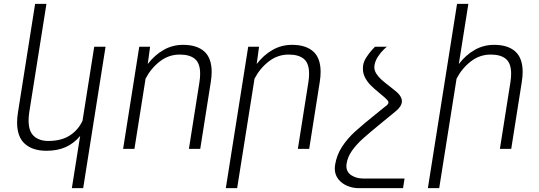

<svg xmlns="http://www.w3.org/2000/svg" viewBox="-20 -770 2789 993"><path d="M351.6 203.1 394.5 -66.9Q362.3 -28.3 319.8 -9.3Q277.3 9.8 220.2 9.8Q149.4 9.8 108.9 -25.9Q68.4 -61.5 68.4 -137.2Q68.4 -160.2 72.8 -188L161.6 -750H220.2L131.3 -189.5Q127.9 -167.5 127.9 -147Q127.9 -90.8 155.5 -65.9Q183.1 -41 230 -41Q296.4 -41 340.1 -68.8Q383.8 -96.7 406.7 -145L467.3 -528.3H525.9L410.2 203.1Z M732.9 -363.3 675.3 0H616.7L700.2 -528.3H756.3L744.1 -439Q780.3 -485.8 826.4 -512Q872.6 -538.1 927.2 -538.1Q997.6 -538.1 1036.1 -504.2Q1074.7 -470.2 1074.7 -397.9Q1074.7 -374.5 1070.3 -346.7L1015.6 0H957L1011.7 -346.7Q1015.1 -368.7 1015.1 -388.7Q1015.1 -442.4 988.3 -465.1Q961.4 -487.8 909.7 -487.8Q852.1 -487.8 806.4 -452.1Q760.7 -416.5 732.9 -363.3Z M1296.4 -363.3 1206.5 203.1H1147.9L1263.7 -528.3H1319.8L1307.6 -439Q1343.8 -485.8 1389.9 -512Q1436 -538.1 1490.7 -538.1Q1561 -538.1 1599.6 -504.2Q1638.2 -470.2 1638.2 -397.9Q1638.2 -374.5 1633.8 -346.7L1579.1 0H1520.5L1575.2 -346.7Q1578.6 -368.7 1578.6 -388.7Q1578.6 -442.4 1551.8 -465.1Q1524.9 -487.8 1473.1 -487.8Q1415.5 -487.8 1369.9 -452.1Q1324.2 -416.5 1296.4 -363.3Z M1938 -191.4Q1951.2 -202.1 1962.4 -211.2Q1973.6 -220.2 1982.4 -227.1Q1988.8 -232.9 1988.8 -239.7Q1988.8 -245.6 1985.8 -249Q1974.1 -263.7 1941.4 -289.6Q1914.1 -312 1897.5 -328.6Q1880.9 -345.2 1868.9 -367.2Q1856.9 -389.2 1856.9 -415Q1856.9 -425.3 1857.9 -430.7Q1860.8 -452.1 1874.8 -473.6Q1888.7 -495.1 1904.3 -512.2Q1919.9 -529.3 1919.9 -528.3H1981.4Q1981.4 -529.8 1965.3 -514.4Q1949.2 -499 1934.8 -477.3Q1920.4 -455.6 1916.5 -430.7Q1916 -427.7 1916 -422.4Q1916 -404.8 1927.2 -387.7Q1938.5 -370.6 1954.3 -356.7Q1970.2 -342.8 1996.1 -322.8Q2018.1 -305.7 2028.3 -297.1Q2038.6 -288.6 2045.9 -279.3Q2058.6 -262.7 2058.6 -246.6Q2058.6 -220.7 2026.9 -194.8Q2012.2 -182.6 1959.5 -139.6Q1893.1 -85.4 1858.4 -54.4Q1823.7 -23.4 1800.8 9Q1777.8 41.5 1772.5 76.7Q1771.5 84.5 1771.5 88.4Q1771.5 120.1 1797.6 136.7Q1823.7 153.3 1858.9 153.3H2072.3L2064.5 203.1H1833.5Q1804.7 203.1 1776.4 191.4Q1748 179.7 1729.7 156.5Q1711.4 133.3 1711.4 101.1Q1711.4 92.3 1712.9 83.5Q1721.2 31.7 1748.8 -10.7Q1776.4 -53.2 1817.1 -90.3Q1857.9 -127.4 1938 -191.4Z M2341.3 -363.3 2251.5 203.1H2192.9L2343.8 -750H2402.3L2353 -439Q2389.2 -485.8 2435.1 -512Q2481 -538.1 2535.6 -538.1Q2606 -538.1 2644.5 -504.2Q2683.1 -470.2 2683.1 -397.9Q2683.1 -374.5 2678.7 -346.7L2624 0H2565.4L2620.1 -346.7Q2623.5 -368.7 2623.5 -388.7Q2623.5 -442.4 2596.7 -465.1Q2569.8 -487.8 2518.1 -487.8Q2460.4 -487.8 2414.8 -452.1Q2369.1 -416.5 2341.3 -363.3Z"/></svg>

Font: Mardoto Light
Style: Italic
Weight: 300
Italic angle: -12°
Designer: Christian Robertson, Vahan Hovhannisyan
Foundry: Google
Version: Version 1.000